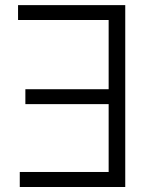

<svg xmlns="http://www.w3.org/2000/svg" viewBox="-20 -748 602 768"><path d="M481 -727.5V0H59.1V-60.1H414.6V-331.5H81.5V-391.1H414.6V-668H52.2V-727.5Z"/></svg>

Font: Inter Tight Light
Style: Regular
Weight: 300
Designer: Rasmus Andersson
Foundry: rsms
Version: Version 3.004